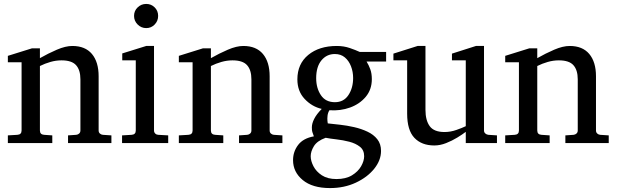

<svg xmlns="http://www.w3.org/2000/svg" viewBox="-20 -728 3138 977"><path d="M546.9 0H326.2V-39.1L368.2 -42Q377 -43 383.1 -48.8Q389.2 -54.7 389.2 -64V-324.2Q389.2 -371.6 367.2 -396.2Q345.2 -420.9 293 -420.9Q264.6 -420.9 236.6 -412.8Q208.5 -404.8 183.1 -392.1V-64Q183.1 -43.5 204.1 -42L246.1 -39.1V0H20V-39.1L68.8 -42Q89.8 -43.5 89.8 -64V-411.1H20V-443.8L142.1 -481.9H183.1V-432.1Q225.1 -456.1 269.3 -475.1Q313.5 -494.1 348.1 -494.1Q413.6 -494.1 447.8 -453.4Q481.9 -412.6 481.9 -339.8V-64Q481.9 -54.7 488 -48.8Q494.1 -43 502.9 -42L546.9 -39.1Z M784.7 -647Q784.7 -621.6 767.1 -603.3Q749.5 -585 724.1 -585Q698.7 -585 680.4 -603.3Q662.1 -621.6 662.1 -647Q662.1 -672.9 680.4 -690.4Q698.7 -708 724.1 -708Q749.5 -708 767.1 -690.4Q784.7 -672.9 784.7 -647ZM835.9 0H601.1V-39.1L649.9 -42Q670.9 -43.5 670.9 -64V-420.9H602.1V-456.1L724.1 -494.1H763.7V-64Q763.7 -54.7 769.8 -48.6Q775.9 -42.5 784.7 -42L835.9 -39.1Z M1417 0H1196.3V-39.1L1238.3 -42Q1247.1 -43 1253.2 -48.8Q1259.3 -54.7 1259.3 -64V-324.2Q1259.3 -371.6 1237.3 -396.2Q1215.3 -420.9 1163.1 -420.9Q1134.8 -420.9 1106.7 -412.8Q1078.6 -404.8 1053.2 -392.1V-64Q1053.2 -43.5 1074.2 -42L1116.2 -39.1V0H890.1V-39.1L939 -42Q960 -43.5 960 -64V-411.1H890.1V-443.8L1012.2 -481.9H1053.2V-432.1Q1095.2 -456.1 1139.4 -475.1Q1183.6 -494.1 1218.3 -494.1Q1283.7 -494.1 1317.9 -453.4Q1352.1 -412.6 1352.1 -339.8V-64Q1352.1 -54.7 1358.2 -48.8Q1364.3 -43 1373 -42L1417 -39.1Z M1944.8 -415H1845.2Q1856.4 -397 1864.3 -375.5Q1872.1 -354 1872.1 -325.2Q1872.1 -272.5 1841.3 -235.6Q1810.5 -198.7 1761.5 -180.9Q1712.4 -163.1 1656.2 -167Q1648.4 -154.3 1646.7 -139.2Q1645 -124 1646.2 -112.8Q1647.5 -101.6 1647.9 -100.1Q1674.8 -97.2 1710.2 -93.3Q1745.6 -89.4 1782 -81.1Q1818.4 -72.8 1849.6 -58.1Q1880.9 -43.5 1899.9 -19.5Q1918.9 4.4 1918.9 40Q1918.9 87.4 1884.3 130.6Q1849.6 173.8 1790.8 201.4Q1731.9 229 1659.2 229Q1569.8 229 1520.5 188.2Q1471.2 147.5 1471.2 86.9Q1471.2 43.5 1497.1 9.5Q1522.9 -24.4 1577.1 -34.2Q1571.8 -49.8 1569.3 -56.6Q1566.9 -63.5 1566.9 -80.1Q1566.9 -99.6 1578.9 -123.3Q1590.8 -147 1617.2 -173.8Q1567.4 -185.1 1530.3 -224.4Q1493.2 -263.7 1493.2 -324.2Q1493.2 -402.8 1548.6 -448.5Q1604 -494.1 1693.8 -494.1Q1729.5 -494.1 1760 -483.6Q1790.5 -473.1 1810.1 -463.9H1944.8ZM1776.9 -331.1Q1776.9 -362.8 1766.1 -390.6Q1755.4 -418.5 1734.9 -435.8Q1714.4 -453.1 1684.1 -453.1Q1642.1 -453.1 1615.5 -420.7Q1588.9 -388.2 1588.9 -330.1Q1588.9 -279.8 1612.8 -243.9Q1636.7 -208 1684.1 -208Q1729 -208 1752.9 -244.1Q1776.9 -280.3 1776.9 -331.1ZM1833 66.9Q1833 35.6 1811.3 18.6Q1789.6 1.5 1757.3 -6.8Q1725.1 -15.1 1692.4 -18.8Q1659.7 -22.5 1637.2 -26.9Q1593.8 -11.2 1577.4 15.6Q1561 42.5 1561 66.9Q1561 90.8 1575 117.9Q1588.9 145 1617.9 164.1Q1647 183.1 1691.9 183.1Q1739.7 183.1 1771 164.1Q1802.2 145 1817.6 117.9Q1833 90.8 1833 66.9Z M2508.8 0H2350.1V-57.1Q2333 -43.9 2306.6 -27.8Q2280.3 -11.7 2250 0.2Q2219.7 12.2 2189.9 12.2Q2125.5 12.2 2088.6 -26.6Q2051.8 -65.4 2051.8 -149.9V-420.9H1981.9V-455.1L2105 -494.1H2145V-168.9Q2145 -115.7 2166.7 -85.9Q2188.5 -56.2 2241.7 -56.2Q2272.5 -56.2 2302.2 -66.7Q2332 -77.1 2350.1 -85.9V-420.9H2279.8V-455.1L2401.9 -494.1H2442.9V-64Q2442.9 -54.7 2449.5 -48.8Q2456.1 -43 2464.8 -42L2508.8 -39.1Z M3077.6 0H2856.9V-39.1L2898.9 -42Q2907.7 -43 2913.8 -48.8Q2919.9 -54.7 2919.9 -64V-324.2Q2919.9 -371.6 2897.9 -396.2Q2876 -420.9 2823.7 -420.9Q2795.4 -420.9 2767.3 -412.8Q2739.3 -404.8 2713.9 -392.1V-64Q2713.9 -43.5 2734.9 -42L2776.9 -39.1V0H2550.8V-39.1L2599.6 -42Q2620.6 -43.5 2620.6 -64V-411.1H2550.8V-443.8L2672.9 -481.9H2713.9V-432.1Q2755.9 -456.1 2800 -475.1Q2844.2 -494.1 2878.9 -494.1Q2944.3 -494.1 2978.5 -453.4Q3012.7 -412.6 3012.7 -339.8V-64Q3012.7 -54.7 3018.8 -48.8Q3024.9 -43 3033.7 -42L3077.6 -39.1Z"/></svg>

Font: Charis
Style: Regular
Weight: 400
Designer: Walt Agee, Miriam Martin, Annie Olsen, Victor Gaultney, Lorna Priest, Alan Ward, Bob Hallissy, Martin Hosken, Sharon Cor
Foundry: SIL Global
Version: Version 7.000